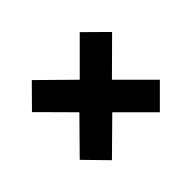

<svg xmlns="http://www.w3.org/2000/svg" viewBox="-108 -635 776 776"><g transform="rotate(45 280.0 -247.0)"><path d="M51 -109 187 -247 51 -383 143 -476 279 -339 416 -476 509 -383 373 -247 509 -109 416 -18 279 -153 143 -18Z"/></g></svg>

Font: HK Grotesk Black
Style: Regular
Weight: 900
Designer: Alfredo Marco Pradil
Foundry: Hanken Design Co.
Version: Version 3.001